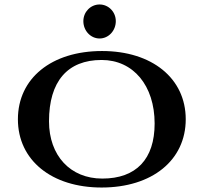

<svg xmlns="http://www.w3.org/2000/svg" viewBox="-20 -833 910 858"><path d="M352.5 -738.5C352.5 -695.7 385 -661 425 -661C465 -661 497.5 -695.7 497.5 -738.5C497.5 -779.9 465 -813 425 -813C385 -813 352.5 -779.9 352.5 -738.5ZM60 -300C60 -117 210.8 5 434 5C659.9 5 810 -117 810 -300C810 -483 659.2 -605 436 -605C210.1 -605 60 -483 60 -300ZM199 -291C199 -469.2 281.6 -565 434 -565C575.8 -565 671 -450.5 671 -281C671 -121.8 588.6 -35 437 -35C294.5 -35 199 -137.3 199 -291Z"/></svg>

Font: Prida01
Style: Black
Weight: 900
Designer: gluk
Foundry: gluk
Version: Version 00.072